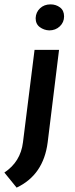

<svg xmlns="http://www.w3.org/2000/svg" viewBox="-42 -651 341 878"><path d="M63 0 116 -423H228L176 0Q157 149 34 207L-22 138Q52 89 63 0ZM189 -631Q214 -631 232.5 -617Q251 -603 251 -576Q251 -549 231.5 -530.5Q212 -512 183 -512Q159 -513 140 -527Q121 -541 121 -568Q122 -595 141 -613Q160 -631 189 -631Z"/></svg>

Font: Josefin Sans SemiBold
Style: Italic
Weight: 600
Italic angle: -7°
Designer: Santiago Orozco
Foundry: Typemade
Version: Version 2.000